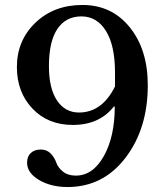

<svg xmlns="http://www.w3.org/2000/svg" viewBox="-20 -744 665 773"><path d="M48 -474Q48 -581 122.5 -652.5Q197 -724 312 -724Q430 -724 502.5 -634Q575 -544 575 -401Q575 -226 485 -108.5Q395 9 252 9Q185 9 137 -19.5Q89 -48 89 -89Q89 -114 104 -128Q119 -142 144 -142Q169 -142 184.5 -125.5Q200 -109 206.5 -89.5Q213 -70 233 -53.5Q253 -37 285 -37Q354 -37 398 -115.5Q442 -194 442 -314L439 -316Q381 -241 273 -241Q173 -241 110.5 -307Q48 -373 48 -474ZM443 -396V-452Q443 -561 406.5 -619.5Q370 -678 308 -678Q245 -678 211 -627.5Q177 -577 177 -478Q177 -388 209.5 -339.5Q242 -291 298 -291Q391 -291 443 -396Z"/></svg>

Font: Kolar Light
Style: Regular
Weight: 300
Designer: Ramakrishna Saiteja (Kannada); Shiva Nallaperumal (Latin)
Foundry: Indian Type Foundry
Version: Version 1.001;PS 1.0;hotconv 1.0.88;makeotf.lib2.5.647800